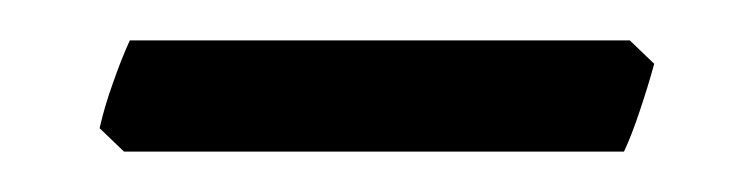

<svg xmlns="http://www.w3.org/2000/svg" viewBox="-20 -298 377 96"><path d="M307.1 -266.1Q304.2 -255.4 300 -242.9Q295.9 -230.5 292 -222.2H42L29.8 -233.9Q32.2 -244.6 36.4 -256.3Q40.5 -268.1 44.9 -277.8H294.9L307.1 -266.1Z"/></svg>

Font: GentiumAlt
Style: Regular
Weight: 400
Designer: J. Victor Gaultney
Version: Version 1.02; 2005; OFL release